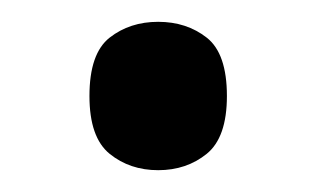

<svg xmlns="http://www.w3.org/2000/svg" viewBox="-20 -149 290 176"><path d="M125 7Q99 7 80.5 -8Q62 -23 62 -61Q62 -100 80.5 -114.5Q99 -129 125 -129Q151 -129 169.5 -114.5Q188 -100 188 -61Q188 -23 169.5 -8Q151 7 125 7Z"/></svg>

Font: Noto Serif Yezidi
Style: Regular
Weight: 400
Designer: Dalton Maag Ltd
Foundry: Dalton Maag Ltd
Version: Version 1.001; ttfautohint (v1.8.4.7-5d5b)